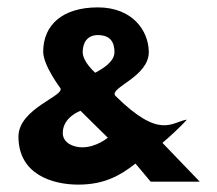

<svg xmlns="http://www.w3.org/2000/svg" viewBox="-20 -492 587 520"><path d="M272 -119C272 -119 241 -93 203 -93C178 -93 150 -105 150 -132C150 -175 198 -192 198 -192ZM245 -397C280 -397 290 -376 290 -351C290 -326 262 -308 238 -295C238 -295 204 -324 204 -351C204 -376 216 -397 245 -397ZM292 -233C276 -255 384 -284 383 -352C382 -410 338 -472 245 -472C149 -472 97 -424 97 -352C97 -315 143 -254 143 -254C159 -233 30 -199 30 -122C30 -19 123 8 192 8C263 8 306 -17 347 -49L388 0H521L420 -105C472 -150 486 -168 486 -168C445 -162 414 -112 292 -233Z"/></svg>

Font: Hussar Tani
Style: Bold
Weight: 700
Foundry: Cannot Into Space Fonts
Version: Version 0.92